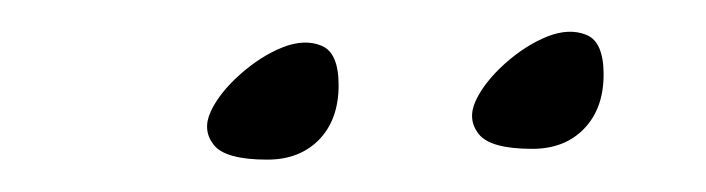

<svg xmlns="http://www.w3.org/2000/svg" viewBox="-20 -750 445 121"><path d="M148.4 -649.4Q122.1 -649.4 114.7 -658.7Q107.4 -668 112.8 -679.7Q118.2 -691.4 131.3 -703.1Q144.5 -714.8 158.2 -720.2Q171.9 -725.6 182.6 -721.2Q193.4 -716.8 193.4 -696.3Q193.4 -674.8 181.2 -662.1Q168.9 -649.4 148.4 -649.4ZM315.4 -656.2Q289.1 -656.2 281.7 -665.5Q274.4 -674.8 279.8 -686.5Q285.2 -698.2 298.3 -710Q311.5 -721.7 325.2 -727.1Q338.9 -732.4 349.6 -728Q360.4 -723.6 360.4 -703.1Q360.4 -681.6 348.1 -668.9Q335.9 -656.2 315.4 -656.2Z"/></svg>

Font: La Belle Aurore
Style: Regular
Weight: 400
Version: Version 1.001 2001